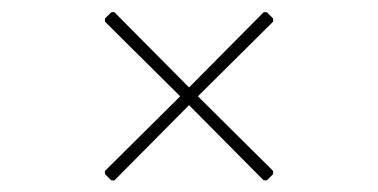

<svg xmlns="http://www.w3.org/2000/svg" viewBox="-20 -464 640 325"><path d="M168 -159 158 -169Q157 -173 158 -175L285 -301L158 -427Q157 -430 158 -433L168 -443Q172 -444 174 -443L300 -316L426 -443Q429 -444 432 -443L442 -433Q443 -430 442 -427L315 -301L442 -175Q443 -173 442 -169L432 -159Q429 -158 426 -159L300 -286L174 -159Q172 -158 168 -159Z"/></svg>

Font: Sofia Sans Thin
Style: Regular
Weight: 250
Designer: Botio Nikoltchev, Ani Petrova
Foundry: lettersoup
Version: Version 4.101